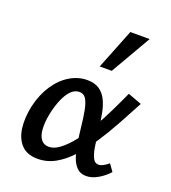

<svg xmlns="http://www.w3.org/2000/svg" viewBox="-132 -809 815 915"><g transform="rotate(20 275.5 -351.5)"><path d="M163 8Q108 8 79 -23.5Q50 -55 44 -106.5Q38 -158 51 -218Q66 -282 97.5 -329Q129 -376 171 -401Q213 -426 258 -426Q297 -426 320.5 -409.5Q344 -393 357.5 -365Q371 -337 377.5 -302Q384 -267 389 -231Q394 -188 399 -150Q404 -112 414.5 -88.5Q425 -65 445 -65Q456 -65 469 -72Q482 -79 495 -90L520 -55Q501 -32 469.5 -13Q438 6 408 6Q378 6 360 -12.5Q342 -31 332 -61Q322 -91 316.5 -127.5Q311 -164 307 -200Q302 -250 295 -286Q288 -322 276.5 -341Q265 -360 242 -360Q219 -360 200 -340.5Q181 -321 167 -288Q153 -255 144 -213Q135 -166 137.5 -133Q140 -100 154 -82Q168 -64 193 -64Q220 -64 249 -86Q278 -108 307 -144.5Q336 -181 364 -229Q392 -277 417.5 -329Q443 -381 466 -432L536 -406Q504 -346 471.5 -286.5Q439 -227 404 -174Q369 -121 331.5 -80Q294 -39 252 -15.5Q210 8 163 8ZM291 -507 372 -711H470L352 -507Z"/></g></svg>

Font: Ysabeau Office SemiBold
Style: Italic
Weight: 600
Italic angle: -12°
Designer: Christian Thalmann (Catharsis Fonts)
Version: Version 2.001;gftools[0.9.30]; featfreeze: tnum,lnum,ss02